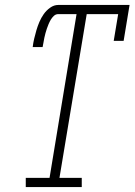

<svg xmlns="http://www.w3.org/2000/svg" viewBox="-20 -755 543 775"><path d="M84 0V-37H180L289 -698H215Q205 -698 197.5 -691Q190 -684 185 -675.5Q180 -667 176 -657.5Q172 -648 169 -639Q166 -630 163.5 -621Q161 -612 159 -602.5Q157 -593 155.5 -583.5Q154 -574 152 -565H112Q114 -582 118 -599Q122 -616 127 -633Q132 -650 139 -666.5Q146 -683 156.5 -698Q167 -713 182.5 -724Q198 -735 215 -735H503L479 -590H439L457 -698H330L220 -37H310V0Z"/></svg>

Font: Iosevka Curly Slab XLtObl
Style: Regular
Weight: 200
Italic angle: -9°
Monospace: yes
Designer: Belleve Invis
Foundry: Belleve Invis
Version: Version 11.1.0; ttfautohint (v1.8.3)